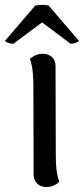

<svg xmlns="http://www.w3.org/2000/svg" viewBox="-54 -739 337 771"><path d="M-1 -563 115 -649 230 -563C239 -563 260 -569 263 -575L142 -716C130 -721 99 -720 87 -716L-34 -575C-32 -569 -10 -563 -1 -563ZM170 -120 169 -474C169 -505 148 -523 117 -523C92 -523 75 -510 66 -503C78 -471 80 -430 80 -391L81 -38C81 -7 103 12 132 12C158 12 176 -1 184 -9C172 -41 170 -81 170 -120Z"/></svg>

Font: Arima Koshi Medium
Style: Regular
Weight: 500
Designer: Joana Correia and Natanael Gama
Foundry: NDISCOVER
Version: Version 1.019;PS 001.019;hotconv 1.0.88;makeotf.lib2.5.64775